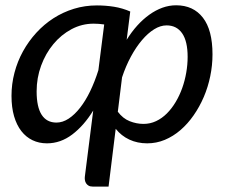

<svg xmlns="http://www.w3.org/2000/svg" viewBox="-20 -535 862 726"><path d="M459 -384.5Q477.5 -414.5 499.2 -438.5Q521 -462.5 544.8 -479.5Q568.5 -496.5 594 -505.8Q619.5 -515 646 -515Q711 -515 747.2 -468.2Q783.5 -421.5 783.5 -329.5Q783.5 -288 775 -246.8Q766.5 -205.5 750.5 -168.2Q734.5 -131 712.2 -99Q690 -67 662.5 -43.2Q635 -19.5 603.2 -6.2Q571.5 7 536.5 7Q499.5 7 469 -7.2Q438.5 -21.5 417.5 -48L390.5 170.5H330.5Q321 170.5 315 167Q309 163.5 305.5 158Q302 152.5 301 145.5Q300 138.5 301 131.5L332.5 -117Q297.5 -60 253.2 -26.5Q209 7 157.5 7Q127.5 7 103 -4.8Q78.5 -16.5 60.8 -39.2Q43 -62 33.2 -95.5Q23.5 -129 23.5 -172.5Q23.5 -217.5 34.8 -260.2Q46 -303 67 -341Q88 -379 117.2 -411Q146.5 -443 182.2 -466Q218 -489 259.5 -501.8Q301 -514.5 346.5 -514.5Q379.5 -514.5 411 -509.5Q442.5 -504.5 472.5 -491.5ZM610 -439Q586.5 -439 562.8 -424.2Q539 -409.5 516.8 -383.2Q494.5 -357 475 -321Q455.5 -285 441.5 -242.5L425.5 -112.5Q444.5 -87 470.2 -76.8Q496 -66.5 522.5 -66.5Q548 -66.5 570.2 -77Q592.5 -87.5 611 -106Q629.5 -124.5 644.2 -149.2Q659 -174 669 -202Q679 -230 684.2 -260.2Q689.5 -290.5 689.5 -320Q689.5 -379 668.8 -409Q648 -439 610 -439ZM193.5 -71.5Q217 -71.5 239.8 -86.5Q262.5 -101.5 283 -127.8Q303.5 -154 321 -190.2Q338.5 -226.5 352 -269.5L374 -442.5Q353.5 -445.5 334 -445.5Q289.5 -445.5 250.2 -424.5Q211 -403.5 181.8 -368.2Q152.5 -333 135.5 -286.8Q118.5 -240.5 118.5 -189.5Q118.5 -130.5 137.5 -101Q156.5 -71.5 193.5 -71.5Z"/></svg>

Font: Lato Medium
Style: Italic
Weight: 500
Italic angle: -7°
Designer: Lukasz Dziedzic
Foundry: tyPoland Lukasz Dziedzic
Version: Version 2.006; 2014-01-15